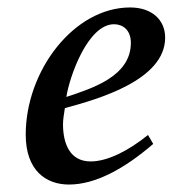

<svg xmlns="http://www.w3.org/2000/svg" viewBox="-20 -482 501 515"><path d="M49 -121C49 -24 104 13 165 13C235 13 312 -28 391 -96L377 -120C325 -78 269 -49 223 -49C166 -49 149 -99 149 -149C149 -162 152 -178 154 -192C243 -216 423 -267 423 -381C423 -429 387 -462 329 -462C178 -462 49 -292 49 -121ZM158 -222C166 -275 215 -417 286 -417C308 -417 331 -403 331 -367C331 -277 227 -245 158 -222Z"/></svg>

Font: KpRoman
Style: SemiboldItalic
Weight: 600
Italic angle: -11°
Version: Version 0.66